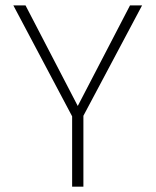

<svg xmlns="http://www.w3.org/2000/svg" viewBox="-20 -696 580 716"><path d="M291 -264.2V0H249V-262.2L29.8 -675.8H75.2L270 -300.8L464.8 -675.8H509.8Z"/></svg>

Font: Clear Sans Thin
Style: Regular
Weight: 250
Foundry: Intel Corporation
Version: Version 1.00